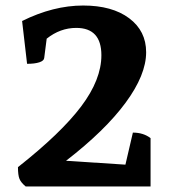

<svg xmlns="http://www.w3.org/2000/svg" viewBox="-20 -675 622 695"><path d="M73 0Q56 -14 50.5 -27.5Q45 -41 45 -70Q201 -193 274 -290Q347 -387 347 -475Q347 -574 256 -574Q198 -574 149 -535L140 -465Q139 -455 122.5 -449.5Q106 -444 78 -444L60 -599Q173 -655 281 -655Q386 -655 447.5 -609Q509 -563 509 -486Q509 -404 434.5 -303Q360 -202 219 -93L434 -79L461 -195Q499 -195 525 -175V0Z"/></svg>

Font: Petrona ExtraBold
Style: Regular
Weight: 800
Designer: Ringo R. Seeber
Foundry: Ringo R. Seeber
Version: Version 2.001; ttfautohint (v1.8.3)